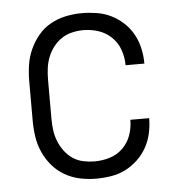

<svg xmlns="http://www.w3.org/2000/svg" viewBox="-45 -580 589 631"><g transform="rotate(-5 250.0 -265.0)"><path d="M247 8Q272 8 297 4Q322 0 344 -11Q366 -22 384.5 -39.5Q403 -57 415 -78.5Q427 -100 432.5 -124.5Q438 -149 438 -174Q438 -174 438 -174.5Q438 -175 438 -175H376Q376 -175 376 -175Q376 -175 376 -174Q376 -149 367.5 -124.5Q359 -100 340.5 -82Q322 -64 297.5 -56.5Q273 -49 247 -49Q229 -49 210 -53Q191 -57 175.5 -67.5Q160 -78 148.5 -93.5Q137 -109 130 -126.5Q123 -144 120.5 -162.5Q118 -181 118 -200V-330Q118 -349 120.5 -368Q123 -387 130 -404.5Q137 -422 148.5 -437Q160 -452 175.5 -462.5Q191 -473 210 -477.5Q229 -482 247 -482Q273 -482 297.5 -474Q322 -466 340.5 -448Q359 -430 367.5 -405.5Q376 -381 376 -356Q376 -356 376 -355.5Q376 -355 376 -355H438Q438 -355 438 -355.5Q438 -356 438 -357Q438 -381 432.5 -405.5Q427 -430 415 -452Q403 -474 384.5 -491Q366 -508 344 -519Q322 -530 297 -534Q272 -538 247 -538Q221 -538 194.5 -532.5Q168 -527 144.5 -514Q121 -501 103.5 -480Q86 -459 75 -434.5Q64 -410 60 -383.5Q56 -357 56 -330V-200Q56 -173 60 -146.5Q64 -120 75 -95.5Q86 -71 103.5 -50.5Q121 -30 144.5 -16.5Q168 -3 194.5 2.5Q221 8 247 8Z"/></g></svg>

Font: Iosevka SS09 Light
Style: Regular
Weight: 300
Monospace: yes
Designer: Belleve Invis
Foundry: Belleve Invis
Version: Version 5.2.1; ttfautohint (v1.8.3)